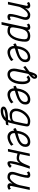

<svg xmlns="http://www.w3.org/2000/svg" viewBox="2164 -3030 1073 5440"><g transform="rotate(90 2700.0 -310.5)"><path d="M525 -87 557 -28Q544 -9 514 2.5Q484 14 453 14Q417 14 396 -4.5Q375 -23 374 -53Q373 -82 382 -133.5Q391 -185 408.5 -253.5Q426 -322 452 -401Q480 -486 463 -524.5Q446 -563 396 -563Q371 -563 342.5 -546.5Q314 -530 286.5 -501Q259 -472 234.5 -437Q210 -402 192 -364.5Q174 -327 167 -292L106 0H31L143 -521Q144 -525 145 -530Q146 -535 145 -540Q144 -551 137 -557Q130 -563 117 -563Q108 -563 96.5 -557Q85 -551 68 -535L36 -590Q50 -610 80 -621Q110 -632 140 -632Q167 -632 187.5 -619.5Q208 -607 217.5 -584.5Q227 -562 218 -533L207 -488Q250 -554 301.5 -593Q353 -632 402 -632Q496 -632 529.5 -572.5Q563 -513 523 -393Q500 -324 483 -262.5Q466 -201 456.5 -153.5Q447 -106 448 -79Q448 -68 456 -61.5Q464 -55 476 -55Q488 -55 501.5 -64Q515 -73 525 -87Z M990 -632Q1076 -632 1117 -601.5Q1158 -571 1162 -499.5Q1166 -428 1141 -305Q1122 -212 1081.5 -139.5Q1041 -67 985 -26.5Q929 14 862 14Q829 14 801 9.5Q773 5 754 -4Q735 -13 727 -27L680 182H605L705 -287Q706 -292 707.5 -298.5Q709 -305 711 -313Q712 -317 713 -322.5Q714 -328 716 -335L755 -521Q756 -526 756.5 -531Q757 -536 757 -540Q757 -551 749.5 -557Q742 -563 729 -563Q717 -563 704 -554.5Q691 -546 681 -531L648 -590Q662 -610 692 -621Q722 -632 752 -632Q790 -632 811 -615.5Q832 -599 829 -559Q847 -583 873.5 -599Q900 -615 930.5 -623.5Q961 -632 990 -632ZM1072 -313Q1093 -411 1093 -465.5Q1093 -520 1067 -541.5Q1041 -563 984 -563Q936 -563 898.5 -542.5Q861 -522 833.5 -472Q806 -422 788 -335L772 -252Q758 -185 756 -145Q754 -105 764.5 -86Q775 -67 801 -61Q827 -55 868 -55Q914 -55 954 -87.5Q994 -120 1024.5 -178.5Q1055 -237 1072 -313Z M1674 -155 1710 -93Q1676 -61 1632.5 -37Q1589 -13 1543 0.5Q1497 14 1454 14Q1405 14 1366 -9.5Q1327 -33 1304.5 -75Q1282 -117 1282 -171Q1282 -274 1305 -358.5Q1328 -443 1370.5 -504Q1413 -565 1471.5 -598.5Q1530 -632 1601 -632Q1668 -632 1705 -598.5Q1742 -565 1742 -495Q1742 -437 1718 -394.5Q1694 -352 1654 -321Q1614 -290 1564.5 -267.5Q1515 -245 1464 -229Q1413 -213 1366.5 -200Q1320 -187 1286 -175Q1252 -163 1238 -148L1207 -207Q1219 -226 1250 -239Q1281 -252 1323 -263.5Q1365 -275 1412.5 -287.5Q1460 -300 1505.5 -316Q1551 -332 1588 -355Q1625 -378 1647.5 -411Q1670 -444 1670 -490Q1670 -526 1648 -544.5Q1626 -563 1595 -563Q1543 -563 1498.5 -535Q1454 -507 1421.5 -455Q1389 -403 1371 -331Q1353 -259 1353 -172Q1353 -121 1386 -89.5Q1419 -58 1465 -58Q1500 -58 1538 -70.5Q1576 -83 1611.5 -105Q1647 -127 1674 -155Z M2088 14Q2026 14 1985.5 -18.5Q1945 -51 1930.5 -108.5Q1916 -166 1930 -240Q1959 -397 1984.5 -508.5Q2010 -620 2034 -690.5Q2058 -761 2084 -794Q2110 -827 2141 -827Q2176 -827 2194.5 -808.5Q2213 -790 2213 -748Q2213 -724 2195.5 -696.5Q2178 -669 2139.5 -633Q2101 -597 2037.5 -548.5Q1974 -500 1881 -434L1849 -491Q1956 -567 2023.5 -618Q2091 -669 2122.5 -700.5Q2154 -732 2154 -749Q2154 -755 2150.5 -761Q2147 -767 2142 -767Q2134 -767 2122.5 -739Q2111 -711 2097 -661Q2083 -611 2067.5 -543Q2052 -475 2036 -395Q2020 -315 2003 -227Q1988 -148 2011 -102.5Q2034 -57 2088 -57Q2149 -57 2195 -101.5Q2241 -146 2266.5 -226Q2292 -306 2292 -415Q2292 -480 2276.5 -520.5Q2261 -561 2236 -561Q2217 -561 2201 -551.5Q2185 -542 2171 -526L2118 -576Q2142 -601 2172.5 -616.5Q2203 -632 2236 -632Q2295 -632 2330 -572Q2365 -512 2365 -415Q2365 -286 2330.5 -189.5Q2296 -93 2234 -39.5Q2172 14 2088 14Z M2874 -155 2910 -93Q2876 -61 2832.5 -37Q2789 -13 2743 0.5Q2697 14 2654 14Q2605 14 2566 -9.5Q2527 -33 2504.5 -75Q2482 -117 2482 -171Q2482 -274 2505 -358.5Q2528 -443 2570.5 -504Q2613 -565 2671.5 -598.5Q2730 -632 2801 -632Q2868 -632 2905 -598.5Q2942 -565 2942 -495Q2942 -437 2918 -394.5Q2894 -352 2854 -321Q2814 -290 2764.5 -267.5Q2715 -245 2664 -229Q2613 -213 2566.5 -200Q2520 -187 2486 -175Q2452 -163 2438 -148L2407 -207Q2419 -226 2450 -239Q2481 -252 2523 -263.5Q2565 -275 2612.5 -287.5Q2660 -300 2705.5 -316Q2751 -332 2788 -355Q2825 -378 2847.5 -411Q2870 -444 2870 -490Q2870 -526 2848 -544.5Q2826 -563 2795 -563Q2743 -563 2698.5 -535Q2654 -507 2621.5 -455Q2589 -403 2571 -331Q2553 -259 2553 -172Q2553 -121 2586 -89.5Q2619 -58 2665 -58Q2700 -58 2738 -70.5Q2776 -83 2811.5 -105Q2847 -127 2874 -155Z M3115 206Q3063 206 3031 184Q2999 162 3000 127Q3000 86 3045.5 57Q3091 28 3175 12.5Q3259 -3 3374 -3Q3383 -21 3390 -47.5Q3397 -74 3402 -95Q3387 -80 3359 -69Q3331 -58 3298 -52Q3265 -46 3235 -46Q3155 -46 3106 -93Q3057 -140 3057 -218Q3056 -280 3076.5 -340Q3097 -400 3132.5 -453Q3168 -506 3214 -546Q3260 -586 3310 -609Q3360 -632 3409 -632Q3482 -632 3523 -610.5Q3564 -589 3563 -536Q3563 -527 3558 -497Q3553 -467 3545 -424Q3537 -381 3526.5 -331Q3516 -281 3504 -230.5Q3492 -180 3481 -134.5Q3470 -89 3460.5 -54Q3451 -19 3445 -2Q3468 -3 3487 -6Q3506 -9 3535 -18L3514 53Q3492 60 3464.5 62.5Q3437 65 3413 66Q3386 108 3339.5 139.5Q3293 171 3235.5 188.5Q3178 206 3115 206ZM3132 137Q3185 137 3236 117.5Q3287 98 3322 66Q3251 69 3195 78Q3139 87 3106 98.5Q3073 110 3072 122Q3072 127 3089.5 132Q3107 137 3132 137ZM3240 -115Q3301 -115 3339 -122Q3377 -129 3398.5 -152Q3420 -175 3429 -221Q3459 -362 3474.5 -436.5Q3490 -511 3491 -527Q3490 -545 3482.5 -552.5Q3475 -560 3456.5 -561.5Q3438 -563 3404 -563Q3369 -563 3330.5 -543.5Q3292 -524 3256 -490Q3220 -456 3191 -412.5Q3162 -369 3145 -320.5Q3128 -272 3128 -224Q3130 -174 3160.5 -144.5Q3191 -115 3240 -115Z M4074 -155 4110 -93Q4076 -61 4032.5 -37Q3989 -13 3943 0.5Q3897 14 3854 14Q3805 14 3766 -9.5Q3727 -33 3704.5 -75Q3682 -117 3682 -171Q3682 -274 3705 -358.5Q3728 -443 3770.5 -504Q3813 -565 3871.5 -598.5Q3930 -632 4001 -632Q4068 -632 4105 -598.5Q4142 -565 4142 -495Q4142 -437 4118 -394.5Q4094 -352 4054 -321Q4014 -290 3964.5 -267.5Q3915 -245 3864 -229Q3813 -213 3766.5 -200Q3720 -187 3686 -175Q3652 -163 3638 -148L3607 -207Q3619 -226 3650 -239Q3681 -252 3723 -263.5Q3765 -275 3812.5 -287.5Q3860 -300 3905.5 -316Q3951 -332 3988 -355Q4025 -378 4047.5 -411Q4070 -444 4070 -490Q4070 -526 4048 -544.5Q4026 -563 3995 -563Q3943 -563 3898.5 -535Q3854 -507 3821.5 -455Q3789 -403 3771 -331Q3753 -259 3753 -172Q3753 -121 3786 -89.5Q3819 -58 3865 -58Q3900 -58 3938 -70.5Q3976 -83 4011.5 -105Q4047 -127 4074 -155Z M4274 0H4201L4332 -618H4405ZM4681 -106 4737 -59Q4707 -23 4673 -4.5Q4639 14 4606 14Q4565 14 4552 -23Q4539 -60 4551.5 -137.5Q4564 -215 4599 -334.5Q4634 -454 4688 -618H4764Q4712 -536 4677 -471.5Q4642 -407 4615 -361.5Q4588 -316 4561 -288.5Q4534 -261 4499.5 -251.5Q4465 -242 4415 -250Q4365 -258 4291 -285L4306 -356Q4373 -327 4420.5 -317.5Q4468 -308 4503 -320Q4538 -332 4567 -368Q4596 -404 4624.5 -466Q4653 -528 4689 -618H4760Q4716 -491 4686 -388Q4656 -285 4638 -211Q4620 -137 4613.5 -97Q4607 -57 4611 -57Q4626 -57 4642.5 -68.5Q4659 -80 4681 -106Z M4869 -531 4836 -590Q4850 -610 4880 -621Q4910 -632 4940 -632Q4977 -632 4998 -614Q5019 -596 5020 -565Q5020 -537 5011.5 -485.5Q5003 -434 4985.5 -365.5Q4968 -297 4941 -218Q4913 -132 4931.5 -93.5Q4950 -55 5007 -55Q5032 -55 5059.5 -72Q5087 -89 5113.5 -117.5Q5140 -146 5163 -181Q5186 -216 5202.5 -254Q5219 -292 5226 -326L5287 -618H5362L5250 -97Q5250 -93 5249 -88Q5248 -83 5248 -79Q5249 -68 5257 -61.5Q5265 -55 5276 -55Q5286 -55 5297.5 -61.5Q5309 -68 5325 -84L5357 -28Q5344 -9 5314 2.5Q5284 14 5253 14Q5228 14 5206.5 1Q5185 -12 5176 -34.5Q5167 -57 5175 -86L5187 -130Q5144 -64 5097.5 -25Q5051 14 5001 14Q4900 14 4865.5 -46Q4831 -106 4870 -225Q4893 -295 4910.5 -356.5Q4928 -418 4937.5 -465.5Q4947 -513 4946 -539Q4945 -551 4937.5 -557Q4930 -563 4917 -563Q4905 -563 4892 -554.5Q4879 -546 4869 -531Z"/></g></svg>

Font: Victor Mono
Style: Italic
Weight: 400
Italic angle: -12°
Monospace: yes
Designer: Rune Bjørnerås
Version: Version 1.561;gftools[0.9.30]